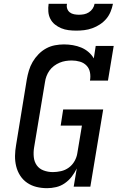

<svg xmlns="http://www.w3.org/2000/svg" viewBox="-20 -975 640 1003"><path d="M226 8Q197 8 170.5 1.5Q144 -5 122 -20Q100 -35 85.5 -57.5Q71 -80 64.5 -106.5Q58 -133 58.5 -161Q59 -189 64 -217L120 -560Q124 -583 131 -606.5Q138 -630 150.5 -651.5Q163 -673 181 -691.5Q199 -710 221 -722Q243 -734 267 -738.5Q291 -743 314 -743Q338 -743 361 -739Q384 -735 404.5 -726.5Q425 -718 442 -703.5Q459 -689 470 -670L480 -735H574L544 -554H450Q454 -576 450 -597Q446 -618 432 -632.5Q418 -647 397.5 -653Q377 -659 355 -659Q339 -659 323 -656.5Q307 -654 291.5 -647.5Q276 -641 262 -630.5Q248 -620 238.5 -606.5Q229 -593 223 -577.5Q217 -562 215 -546L158 -204Q154 -179 156.5 -154.5Q159 -130 172 -111.5Q185 -93 208 -84.5Q231 -76 256 -76Q277 -76 299 -81Q321 -86 339.5 -99.5Q358 -113 369.5 -133.5Q381 -154 384 -175L408 -319H297L310 -403H519L452 0H365L381 -95Q370 -72 354.5 -52Q339 -32 318 -17.5Q297 -3 273 2.5Q249 8 226 8ZM379 -815Q358 -815 338 -817.5Q318 -820 300 -827.5Q282 -835 267 -847Q252 -859 243 -876.5Q234 -894 232.5 -914.5Q231 -935 234 -955H330Q327 -942 331 -930Q335 -918 344.5 -910.5Q354 -903 367 -900.5Q380 -898 392 -898Q406 -898 419 -900.5Q432 -903 444 -910.5Q456 -918 464 -930Q472 -942 474 -955H570Q566 -934 557.5 -913.5Q549 -893 535 -876.5Q521 -860 502 -847.5Q483 -835 462 -827.5Q441 -820 420 -817.5Q399 -815 379 -815Z"/></svg>

Font: Iosevka Curly Slab MdExObl
Style: Regular
Weight: 500
Width: 7
Italic angle: -9°
Monospace: yes
Designer: Belleve Invis
Foundry: Belleve Invis
Version: Version 11.1.0; ttfautohint (v1.8.3)